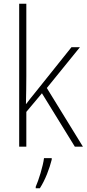

<svg xmlns="http://www.w3.org/2000/svg" viewBox="-20 -780 462 1021"><path d="M120 -375V-760H82V0H120V-185L203 -284L378 0H421L229 -312L405 -529H360L168 -289C150 -268 137 -250 119 -227H118C119 -278 120 -324 120 -375ZM255 69V61H214C209 103 185 180 170 213V221H192C221 176 243 117 255 69Z"/></svg>

Font: Noto Sans Gurmukhi UI SemiCondensed ExtraLight
Style: Regular
Weight: 200
Width: 4
Designer: Jelle Bosma - Monotype Design Team
Foundry: Monotype Imaging Inc.
Version: Version 2.004